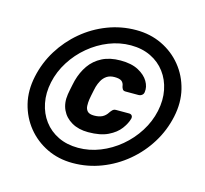

<svg xmlns="http://www.w3.org/2000/svg" viewBox="-104 -827 1017 954"><g transform="rotate(15 404.5 -350.0)"><path d="M347.3 10Q274.8 10 214.8 -18.9Q154.8 -47.9 113.5 -98.6Q72.3 -149.4 56 -215.3Q39.8 -281.2 55.8 -356.2Q71.8 -431.2 111.5 -495.3Q151.3 -559.4 208.7 -607.6Q266.1 -655.9 336.4 -682.9Q406.8 -710 483.6 -710Q556.1 -710 616.4 -681.1Q676.8 -652.1 718 -601.4Q759.3 -550.6 775.5 -484.7Q791.8 -418.8 775.8 -343.8Q759.8 -268.8 720 -204.7Q680.3 -140.6 622.5 -92.4Q564.8 -44.1 494.4 -17.1Q424.1 10 347.3 10ZM354.1 -70Q411.8 -70 466.6 -91.8Q521.5 -113.6 567.7 -152.2Q613.9 -190.7 646.1 -241.6Q678.4 -292.4 690.8 -350Q703.1 -407.6 692.9 -458.4Q682.8 -509.3 653.9 -547.8Q625.1 -586.4 580.1 -608.2Q535 -630 477.4 -630Q419.8 -630 364.9 -608.2Q310 -586.4 263.8 -547.8Q217.6 -509.3 185.4 -458.4Q153.1 -407.6 140.7 -350Q128.4 -292.4 138.6 -241.6Q148.7 -190.7 177.6 -152.2Q206.4 -113.6 251.4 -91.8Q296.5 -70 354.1 -70ZM382 -158Q333.3 -158 297.9 -178.1Q262.6 -198.3 246.2 -233.3Q229.8 -268.4 236.8 -313.9Q238.1 -320.8 240.8 -335.9Q243.4 -351 247 -366.1Q250.6 -381.2 252 -388.1Q264.3 -433.6 288.8 -468.7Q313.4 -503.7 352.7 -523.9Q392 -544 447 -544Q503.5 -544 539.3 -524.8Q575 -505.6 591.1 -478Q607.2 -450.4 603 -423.3Q602 -413.3 594.2 -407.3Q586.4 -401.3 576.4 -401.3H510Q498.8 -401.3 494.6 -408.2Q490.4 -415.1 489.1 -421.5Q487 -439.9 475.7 -448.3Q464.4 -456.6 439.5 -456.6Q415.1 -456.6 399.2 -445.8Q383.4 -434.9 374.3 -418.3Q365.2 -401.6 360.5 -385Q359.1 -378.1 355.8 -364.6Q352.5 -351 350.2 -337.4Q347.9 -323.9 346.5 -317Q344.1 -300.7 344.7 -283.9Q345.2 -267.1 355.2 -256.2Q365.1 -245.4 389.5 -245.4Q414.4 -245.4 431.2 -253.7Q448 -262.1 459.4 -280.5Q463.8 -287.2 470.6 -294Q477.4 -300.7 488.6 -300.7H555Q565 -300.7 569.8 -294.7Q574.6 -288.7 572.6 -278.7Q565.7 -252.6 544.7 -224.5Q523.7 -196.4 484.2 -177.2Q444.8 -158 382 -158Z"/></g></svg>

Font: Rubik Light
Style: Italic
Weight: 300
Italic angle: -12°
Designer: Hubert and Fischer
Foundry: Hubert and Fischer
Version: Version 2.300;gftools[0.9.30]